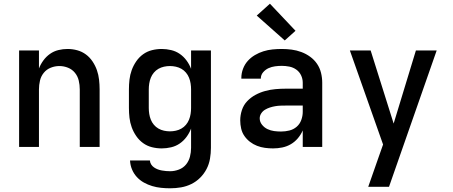

<svg xmlns="http://www.w3.org/2000/svg" viewBox="-20 -792 2440 1035"><path d="M83 0V-520H190V-423Q199 -446 214 -466.5Q229 -487 249.5 -501.5Q270 -516 294.5 -522Q319 -528 344 -528Q371 -528 396.5 -521Q422 -514 443 -498.5Q464 -483 479 -460.5Q494 -438 502.5 -413.5Q511 -389 514 -362.5Q517 -336 517 -310V0H410V-310Q410 -334 404.5 -357.5Q399 -381 384 -399.5Q369 -418 346.5 -427Q324 -436 300 -436Q276 -436 253.5 -427Q231 -418 216 -399.5Q201 -381 195.5 -357.5Q190 -334 190 -310V0Z M897 223Q873 223 848.5 220.5Q824 218 800.5 211Q777 204 755.5 192Q734 180 717.5 162Q701 144 691.5 121Q682 98 681 73H788Q789 85 795 94.5Q801 104 810.5 110.5Q820 117 830.5 121Q841 125 852.5 127Q864 129 875 130Q886 131 897 131Q921 131 944.5 122Q968 113 983 94.5Q998 76 1004 52.5Q1010 29 1010 5V-99Q1001 -75 985.5 -54Q970 -33 949 -18.5Q928 -4 902.5 2Q877 8 852 8Q825 8 799 1.5Q773 -5 751.5 -20.5Q730 -36 714.5 -58.5Q699 -81 690 -106Q681 -131 678 -157Q675 -183 675 -210V-310Q675 -337 678 -363Q681 -389 690 -414Q699 -439 714.5 -461.5Q730 -484 751.5 -499.5Q773 -515 799 -521.5Q825 -528 852 -528Q877 -528 902.5 -522Q928 -516 949 -501.5Q970 -487 985.5 -466Q1001 -445 1010 -421V-520H1117V5Q1117 34 1112 63.5Q1107 93 1093.5 119Q1080 145 1059 166Q1038 187 1011.5 200Q985 213 956 218Q927 223 897 223ZM896 -84Q912 -84 928 -87.5Q944 -91 958 -99Q972 -107 982.5 -119.5Q993 -132 999 -147Q1005 -162 1007.5 -178Q1010 -194 1010 -210V-310Q1010 -326 1007.5 -342Q1005 -358 999 -373Q993 -388 982.5 -400.5Q972 -413 958 -421Q944 -429 928 -432.5Q912 -436 896 -436Q880 -436 864 -432.5Q848 -429 834 -421Q820 -413 809.5 -400.5Q799 -388 793 -373Q787 -358 784.5 -342Q782 -326 782 -310V-210Q782 -194 784.5 -178Q787 -162 793 -147Q799 -132 809.5 -119.5Q820 -107 834 -99Q848 -91 864 -87.5Q880 -84 896 -84Z M1452 8Q1430 8 1408 5Q1386 2 1365.5 -6Q1345 -14 1327.5 -27.5Q1310 -41 1297.5 -59Q1285 -77 1280 -99Q1275 -121 1275 -143Q1275 -171 1284 -198.5Q1293 -226 1312.5 -246.5Q1332 -267 1357 -280.5Q1382 -294 1409.5 -301.5Q1437 -309 1465 -311.5Q1493 -314 1522 -314H1612V-346Q1612 -367 1603 -386Q1594 -405 1577 -417Q1560 -429 1539.5 -433Q1519 -437 1499 -437Q1481 -437 1462.5 -434.5Q1444 -432 1427.5 -424.5Q1411 -417 1398.5 -402.5Q1386 -388 1386 -369V-368H1281V-372Q1281 -397 1290 -421Q1299 -445 1315.5 -463.5Q1332 -482 1354 -495Q1376 -508 1400 -515.5Q1424 -523 1449 -525.5Q1474 -528 1499 -528Q1526 -528 1552.5 -524.5Q1579 -521 1604.5 -511.5Q1630 -502 1652 -486Q1674 -470 1689 -448Q1704 -426 1710.5 -399.5Q1717 -373 1717 -346V0H1612V-89Q1602 -66 1585.5 -46.5Q1569 -27 1547.5 -14.5Q1526 -2 1501.5 3Q1477 8 1452 8ZM1495 -83Q1518 -83 1540 -88.5Q1562 -94 1579 -108.5Q1596 -123 1604 -145Q1612 -167 1612 -189V-223H1522Q1507 -223 1492.5 -222.5Q1478 -222 1463.5 -219.5Q1449 -217 1435 -212.5Q1421 -208 1408.5 -200.5Q1396 -193 1388 -180.5Q1380 -168 1380 -154Q1380 -135 1392.5 -119.5Q1405 -104 1422 -96Q1439 -88 1457.5 -85.5Q1476 -83 1495 -83ZM1515 -574 1364 -708 1435 -772 1573 -626Z M1965 215Q1979 175 1993 135Q2007 95 2021 55L2045 -13L1866 -520H1978L2102 -126L2222 -520H2334L2077 215Z"/></svg>

Font: Iosevka Semibold Extended
Style: Regular
Weight: 600
Width: 7
Monospace: yes
Designer: Belleve Invis
Foundry: Belleve Invis
Version: Version 32.5.0; ttfautohint (v1.8.4)